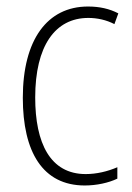

<svg xmlns="http://www.w3.org/2000/svg" viewBox="-20 -559 406 589"><path d="M240 10C276 10 313 2 340 -11V-46C310 -33 276 -25 243 -25C134 -25 88 -120 88 -260C88 -418 149 -504 251 -504C278 -504 306 -498 331 -485L343 -518C316 -532 286 -539 250 -539C125 -539 50 -437 50 -259C50 -93 111 10 240 10Z"/></svg>

Font: Noto Sans Gujarati Condensed ExtraLight
Style: Regular
Weight: 200
Width: 3
Designer: Jelle Bosma - Monotype Design Team, Universal Thirst
Foundry: Monotype Imaging Inc.
Version: Version 2.106